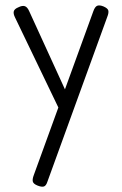

<svg xmlns="http://www.w3.org/2000/svg" viewBox="-20 -491 456 716"><path d="M120 201Q105 195 102.5 186.5Q100 178 106 162L328 -449Q334 -466 342.5 -469.5Q351 -473 366 -467Q382 -460 384 -451.5Q386 -443 380 -428L157 186Q152 202 143.5 204.5Q135 207 120 201ZM202 -81 36 -426Q29 -440 31.5 -449Q34 -458 49 -464Q63 -471 72.5 -468Q82 -465 89 -449L234 -132Z"/></svg>

Font: Fredoka SemiCondensed Light
Style: Regular
Weight: 300
Width: 4
Designer: Ben Nathan
Foundry: Milena B. Brandão, Ben Nathan
Version: Version 2.001